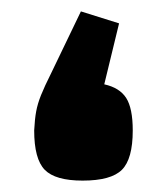

<svg xmlns="http://www.w3.org/2000/svg" viewBox="-20 -311 293 337"><path d="M122 -291 189 -270 163 -163Q190 -157 201.5 -139Q213 -121 213 -82Q213 -32 194 -13Q175 6 125 6Q77 6 58.5 -13Q40 -32 40 -82Q41 -102 43.5 -115.5Q46 -129 52 -144Q58 -159 70 -183Z"/></svg>

Font: Changa ExtraLight SemiBold
Style: Regular
Weight: 600
Version: Version 3.002; ttfautohint (v1.8.2)